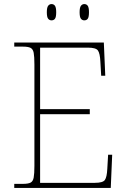

<svg xmlns="http://www.w3.org/2000/svg" viewBox="-20 -923 625 943"><path d="M50 0V-20H93Q118 -20 130 -26Q142 -32 145.5 -51Q149 -70 149 -108V-606Q149 -645 145.5 -663.5Q142 -682 130 -688Q118 -694 93 -694H50V-714H490L497 -551H477L473 -620Q471 -661 461 -675Q451 -689 412 -689H177V-387H421V-362H177V-25H446Q485 -25 495 -39Q505 -53 507 -94L511 -163H531L524 0ZM394 -823Q384 -823 377.5 -831Q371 -839 371 -863Q371 -886 377.5 -894.5Q384 -903 394 -903Q405 -903 411 -894.5Q417 -886 417 -863Q417 -839 411 -831Q405 -823 394 -823ZM233 -823Q223 -823 216.5 -831Q210 -839 210 -863Q210 -886 216.5 -894.5Q223 -903 233 -903Q244 -903 250 -894.5Q256 -886 256 -863Q256 -839 250 -831Q244 -823 233 -823Z"/></svg>

Font: Noto Serif Tibetan Thin
Style: Regular
Weight: 250
Version: Version 2.103